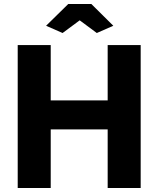

<svg xmlns="http://www.w3.org/2000/svg" viewBox="-20 -934 787 954"><path d="M376 -833 461 -770 543 -806 434 -914H319L209 -806L291 -770ZM515 -435H232V-710H68V0H232V-291H515V0H679V-710H515Z"/></svg>

Font: RT Raleway ExtraBold
Style: Regular
Weight: 400
Designer: Matt McInerney, Pablo Impallari, Rodrigo Fuenzalida — Edited by Milan Moffatt in April 2016
Foundry: Matt McInerney, Pablo Impallari, Rodrigo Fuenzalida — Edited by Milan Moffatt in April 2016
Version: Version 3.001